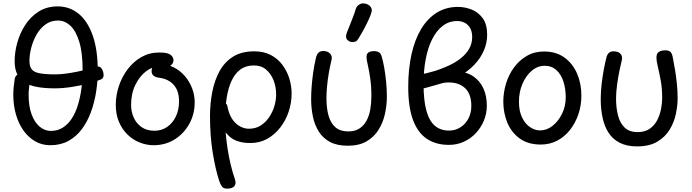

<svg xmlns="http://www.w3.org/2000/svg" viewBox="-20 -850 4112 1141"><path d="M279 13Q229 13 188.5 -10.5Q148 -34 119 -75Q90 -116 74.5 -170.5Q59 -225 59 -288Q59 -309 61 -330Q63 -351 67 -378Q69 -395 80 -404Q91 -413 110 -413Q129 -413 142.5 -403.5Q156 -394 156 -378Q156 -352 153 -330Q150 -308 150 -288Q150 -218 168 -170Q186 -122 216 -97Q246 -72 282 -72Q322 -72 353 -91.5Q384 -111 406.5 -145.5Q429 -180 443 -226Q457 -272 464 -324.5Q471 -377 471 -432Q471 -537 451 -602Q431 -667 398 -697.5Q365 -728 325 -728Q282 -728 250 -704.5Q218 -681 197 -644Q176 -607 165.5 -565.5Q155 -524 155 -488Q155 -455 168.5 -438Q182 -421 215.5 -414.5Q249 -408 309 -408Q338 -408 371 -412.5Q404 -417 436.5 -423.5Q469 -430 498 -437.5Q527 -445 547 -452Q570 -460 581.5 -445.5Q593 -431 595 -412Q597 -402 594 -392.5Q591 -383 580 -378Q555 -367 508.5 -354.5Q462 -342 408 -333.5Q354 -325 305 -325Q249 -325 204.5 -332.5Q160 -340 129.5 -358Q99 -376 83 -407.5Q67 -439 67 -487Q67 -539 82.5 -595.5Q98 -652 129.5 -701Q161 -750 209.5 -781Q258 -812 323 -812Q393 -812 446.5 -769Q500 -726 530.5 -640.5Q561 -555 561 -428Q561 -366 551 -303Q541 -240 520 -183Q499 -126 466 -82Q433 -38 386.5 -12.5Q340 13 279 13Z M978 -532Q995 -526 1003 -515Q1011 -504 1011 -492Q1011 -475 996.5 -462.5Q982 -450 965 -452Q960 -453 949 -454.5Q938 -456 927 -456Q888 -456 849 -427Q810 -398 784.5 -346Q759 -294 759 -226Q759 -188 774 -153Q789 -118 820 -95.5Q851 -73 898 -73Q940 -73 973 -95.5Q1006 -118 1025 -157.5Q1044 -197 1044 -248Q1044 -310 1012.5 -345.5Q981 -381 926 -388Q905 -390 893 -400Q881 -410 881 -426Q881 -449 893 -458.5Q905 -468 934 -468Q977 -468 1014 -449Q1051 -430 1078.5 -398Q1106 -366 1121.5 -325.5Q1137 -285 1137 -243Q1137 -171 1104.5 -113Q1072 -55 1017 -21Q962 13 893 13Q851 13 810.5 -3Q770 -19 738 -50Q706 -81 687 -125.5Q668 -170 668 -226Q668 -283 686.5 -338.5Q705 -394 739 -439Q773 -484 820.5 -511Q868 -538 926 -538Q939 -538 952 -537Q965 -536 978 -532Z M1329 271Q1308 271 1299 258.5Q1290 246 1283 226Q1260 155 1244 56.5Q1228 -42 1228 -159Q1228 -235 1241.5 -304Q1255 -373 1285 -427.5Q1315 -482 1365.5 -513.5Q1416 -545 1491 -545Q1547 -545 1588.5 -523.5Q1630 -502 1657.5 -465.5Q1685 -429 1699 -384.5Q1713 -340 1713 -294Q1713 -240 1696 -188Q1679 -136 1646.5 -93.5Q1614 -51 1569 -25.5Q1524 0 1467 0Q1421 0 1386.5 -13Q1352 -26 1327.5 -55.5Q1303 -85 1286 -133Q1277 -159 1279 -183Q1281 -207 1289.5 -223Q1298 -239 1308 -239Q1318 -239 1324 -233.5Q1330 -228 1331 -220Q1344 -152 1380 -118.5Q1416 -85 1460 -85Q1499 -85 1529 -104Q1559 -123 1579.5 -153.5Q1600 -184 1610.5 -219.5Q1621 -255 1621 -289Q1621 -333 1606 -372Q1591 -411 1562 -436Q1533 -461 1489 -461Q1441 -461 1408.5 -437Q1376 -413 1356 -369.5Q1336 -326 1327 -268.5Q1318 -211 1318 -143Q1318 -58 1333 37.5Q1348 133 1376 215Q1385 241 1373 256Q1361 271 1329 271Z M2047 16Q1983 16 1941 -6.5Q1899 -29 1874.5 -68Q1850 -107 1839.5 -157Q1829 -207 1829 -261Q1829 -295 1832 -335Q1835 -375 1841 -418Q1847 -461 1857 -504Q1862 -527 1873 -537Q1884 -547 1900 -547Q1918 -547 1930.5 -540Q1943 -533 1948.5 -521Q1954 -509 1950 -493Q1941 -457 1934 -416Q1927 -375 1923.5 -336.5Q1920 -298 1920 -267Q1920 -207 1932.5 -162.5Q1945 -118 1973.5 -93.5Q2002 -69 2050 -69Q2089 -69 2115.5 -86Q2142 -103 2158 -132.5Q2174 -162 2180.5 -199.5Q2187 -237 2187 -278Q2187 -338 2180 -385.5Q2173 -433 2165.5 -465Q2158 -497 2158 -510Q2158 -531 2170 -538.5Q2182 -546 2202 -546Q2222 -546 2233 -538.5Q2244 -531 2248 -515Q2256 -489 2263 -450Q2270 -411 2274.5 -366Q2279 -321 2279 -276Q2279 -224 2267.5 -172.5Q2256 -121 2229.5 -78.5Q2203 -36 2158.5 -10Q2114 16 2047 16Z M2073 -600Q2057 -600 2043.5 -614Q2030 -628 2042 -658Q2048 -673 2057.5 -697Q2067 -721 2077.5 -748Q2088 -775 2095 -799Q2100 -813 2112.5 -821.5Q2125 -830 2138 -830Q2153 -830 2165.5 -823.5Q2178 -817 2185 -805.5Q2192 -794 2188 -778Q2183 -760 2170 -731.5Q2157 -703 2140 -672Q2123 -641 2107 -616Q2101 -606 2092.5 -603Q2084 -600 2073 -600Z M2648 11Q2570 11 2516 -25.5Q2462 -62 2434 -138Q2406 -214 2406 -334Q2406 -440 2425.5 -527.5Q2445 -615 2483 -678Q2521 -741 2576 -775Q2631 -809 2702 -809Q2742 -809 2782 -793.5Q2822 -778 2848.5 -742Q2875 -706 2875 -643Q2875 -596 2856 -551Q2837 -506 2800 -466.5Q2763 -427 2707 -395L2700 -426Q2756 -422 2794.5 -395Q2833 -368 2853 -324Q2873 -280 2873 -222Q2873 -175 2855.5 -133Q2838 -91 2807.5 -58.5Q2777 -26 2736 -7.5Q2695 11 2648 11ZM2649 -74Q2684 -74 2714 -92Q2744 -110 2762.5 -143.5Q2781 -177 2781 -221Q2781 -290 2745 -325Q2709 -360 2647 -360Q2640 -360 2631 -359.5Q2622 -359 2613 -357Q2570 -344 2527 -332.5Q2484 -321 2440 -310Q2432 -308 2425.5 -309.5Q2419 -311 2414.5 -319.5Q2410 -328 2409 -347Q2408 -364 2412.5 -379Q2417 -394 2430 -396Q2455 -401 2491.5 -409.5Q2528 -418 2567 -429Q2610 -443 2649.5 -461.5Q2689 -480 2719.5 -504.5Q2750 -529 2768 -560Q2786 -591 2786 -630Q2786 -663 2773.5 -684Q2761 -705 2741 -715Q2721 -725 2697 -725Q2648 -725 2610.5 -696Q2573 -667 2547.5 -615.5Q2522 -564 2509.5 -496.5Q2497 -429 2497 -352Q2497 -253 2514 -192Q2531 -131 2564.5 -102.5Q2598 -74 2649 -74Z M2971 -246Q2971 -300 2987 -353Q3003 -406 3034.5 -449Q3066 -492 3111 -518Q3156 -544 3213 -544Q3285 -544 3334.5 -508Q3384 -472 3409.5 -412.5Q3435 -353 3435 -282Q3435 -223 3417 -170.5Q3399 -118 3367 -77.5Q3335 -37 3291 -14Q3247 9 3194 9Q3118 9 3068.5 -27Q3019 -63 2995 -121Q2971 -179 2971 -246ZM3064 -245Q3064 -191 3082 -153Q3100 -115 3129 -95Q3158 -75 3189 -75Q3229 -75 3263.5 -102Q3298 -129 3320 -174Q3342 -219 3342 -272Q3342 -322 3328.5 -364.5Q3315 -407 3287 -433Q3259 -459 3217 -459Q3175 -459 3140.5 -430Q3106 -401 3085 -352.5Q3064 -304 3064 -245Z M3766 20Q3705 20 3663 -1.5Q3621 -23 3596.5 -61Q3572 -99 3561 -150Q3550 -201 3550 -261Q3550 -306 3555.5 -352.5Q3561 -399 3569 -441Q3577 -483 3585 -513Q3590 -529 3600 -537Q3610 -545 3626 -545Q3655 -545 3668 -529.5Q3681 -514 3675 -491Q3669 -468 3661 -429Q3653 -390 3647 -346Q3641 -302 3641 -264Q3641 -210 3652.5 -164.5Q3664 -119 3692 -92Q3720 -65 3769 -65Q3811 -65 3839 -83.5Q3867 -102 3883.5 -132Q3900 -162 3907.5 -198.5Q3915 -235 3915 -271Q3915 -325 3906.5 -371.5Q3898 -418 3889.5 -453Q3881 -488 3881 -507Q3881 -533 3896 -542Q3911 -551 3933 -551Q3957 -551 3966 -540Q3975 -529 3979 -504Q3985 -475 3991.5 -435.5Q3998 -396 4002.5 -352.5Q4007 -309 4007 -266Q4007 -223 3996.5 -173Q3986 -123 3959.5 -79.5Q3933 -36 3886 -8Q3839 20 3766 20Z"/></svg>

Font: Playpen Sans
Style: Regular
Weight: 400
Designer: Laura Meseguer, Veronika Burian, José Scaglione, Kostas Bartsokas, Vera Evstafieva, Tom Grace, Yorlmar Campos
Foundry: TypeTogether
Version: Version 2.000